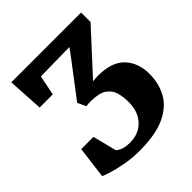

<svg xmlns="http://www.w3.org/2000/svg" viewBox="-201 -886 1038 1038"><g transform="rotate(-45 318.0 -367.0)"><path d="M275 9.5Q222 9.5 173.2 1Q124.5 -7.5 88 -18.5Q51.5 -29.5 35 -37L58.5 -220.5H152L186.5 -84Q190 -79 210.2 -68.8Q230.5 -58.5 271.5 -58.5Q338 -58.5 379 -102.2Q420 -146 420 -218.5Q420 -258.5 410.8 -291.8Q401.5 -325 372.2 -345.5Q343 -366 283.5 -367Q274 -367 263.8 -366.8Q253.5 -366.5 242 -365L220 -413L352 -586.5L404 -656L182 -652.5L159 -538.5H58.5L46.5 -743H580V-670.5L363 -434.5Q386.5 -437 403 -437Q510 -437 558.8 -383.5Q607.5 -330 607.5 -246.5Q607.5 -176.5 576.5 -118.2Q545.5 -60 472.8 -25.2Q400 9.5 275 9.5Z"/></g></svg>

Font: Merriweather Black
Style: Regular
Weight: 900
Designer: Eben Sorkin
Foundry: Eben Sorkin
Version: Version 2.200;gftools[0.9.31]